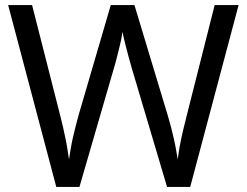

<svg xmlns="http://www.w3.org/2000/svg" viewBox="-20 -734 970 754"><path d="M917 -714 727 0H636L497 -468Q491 -489 485 -511Q479 -533 474 -553Q469 -573 465.5 -587.5Q462 -602 461 -609Q460 -602 457.5 -587.5Q455 -573 450 -553Q445 -533 439.5 -510.5Q434 -488 427 -465L292 0H201L12 -714H106L217 -278Q223 -255 228 -232.5Q233 -210 237.5 -188.5Q242 -167 245 -147Q248 -127 251 -108Q254 -128 257.5 -149Q261 -170 266 -192.5Q271 -215 277 -238Q283 -261 289 -283L415 -714H508L639 -280Q646 -257 652 -233.5Q658 -210 663 -188Q668 -166 671.5 -145.5Q675 -125 678 -108Q681 -133 686 -160.5Q691 -188 698 -218Q705 -248 713 -279L823 -714Z"/></svg>

Font: hexlkannada05
Style: Book
Weight: 400
Designer: Jelle Bosma - Monotype Design Team
Foundry: Monotype Imaging Inc.
Version: Version 2.003